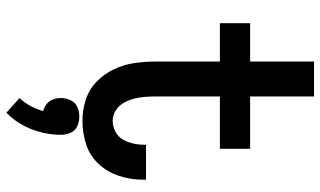

<svg xmlns="http://www.w3.org/2000/svg" viewBox="-226 -550 1027 616"><g transform="rotate(90 288.0 -241.5)"><path d="M367 8Q406 8 443 -4Q480 -16 506 -44.5Q532 -73 544 -110Q556 -147 556 -185Q556 -191 556 -196H444Q444 -193 444 -191Q444 -173 440 -155Q436 -137 427 -121.5Q418 -106 401.5 -97.5Q385 -89 367 -89Q350 -89 334.5 -98.5Q319 -108 310 -123.5Q301 -139 296.5 -156Q292 -173 290.5 -190.5Q289 -208 289 -226V-433H457V-530H289V-735H177V-530H54V-433H177V-226Q177 -192 182 -158Q187 -124 202 -92.5Q217 -61 242 -37Q267 -13 300 -2.5Q333 8 367 8ZM341 252Q376 218 394 171.5Q412 125 412 77Q412 61 405.5 46Q399 31 384 24.5Q369 18 353 18Q337 18 322.5 24.5Q308 31 301 46Q294 61 294 77Q294 90 298.5 102.5Q303 115 313.5 123Q324 131 336 134Q330 155 319.5 174.5Q309 194 294 210Z"/></g></svg>

Font: Iosevka Sparkle Semibold
Style: Regular
Weight: 600
Designer: Belleve Invis
Foundry: Belleve Invis
Version: Version 4.5.0; ttfautohint (v1.8.3)